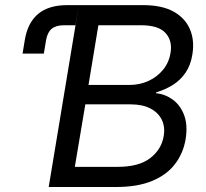

<svg xmlns="http://www.w3.org/2000/svg" viewBox="-20 -748 826 768"><path d="M70.3 -533.7 79.1 -587.4Q90.3 -656.7 132.3 -692.1Q174.3 -727.5 249 -727.5H295.4L281.7 -647H235.8Q203.6 -647 186.5 -632.6Q169.4 -618.2 164.1 -586.4L155.3 -533.7ZM174.8 0 295.4 -727.5H552.2Q627.4 -727.5 674.1 -701.7Q720.7 -675.8 739.7 -631.1Q758.8 -586.4 749.5 -530.3Q742.7 -486.8 721.9 -456.8Q701.2 -426.8 670.9 -408Q640.6 -389.2 604.5 -378.4V-375Q640.6 -371.6 670.9 -349.6Q701.2 -327.6 716.3 -288.1Q731.4 -248.5 722.7 -192.4Q713.4 -135.7 680.4 -92.3Q647.5 -48.8 588.9 -24.4Q530.3 0 444.3 0ZM279.3 -80.6H450.7Q535.6 -80.6 580.8 -115.5Q626 -150.4 634.8 -203.6Q641.1 -240.7 627 -269.3Q612.8 -297.9 581.3 -314.2Q549.8 -330.6 502 -330.6H321.3ZM334 -408.2H497.6Q538.6 -408.2 573.5 -424.1Q608.4 -439.9 632.1 -468.8Q655.8 -497.6 662.1 -536.6Q670.4 -584.5 642.3 -615.7Q614.3 -647 543.9 -647H373.5Z"/></svg>

Font: Inter 20pt
Style: Italic
Weight: 400
Italic angle: -9.3988°
Version: Version 4.001;git-66647c0bb